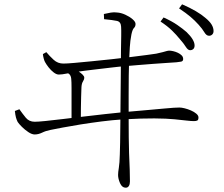

<svg xmlns="http://www.w3.org/2000/svg" viewBox="-20 -808 1040 891"><path d="M862 -575Q852 -575 842 -591Q832 -607 815 -626Q799 -646 778 -666.5Q757 -687 725 -708L739 -727Q777 -710 803 -692Q829 -674 846 -659Q883 -623 883 -597Q883 -586 877 -580.5Q871 -575 862 -575ZM564 63Q546 63 537 42Q528 21 528 4Q528 -9 531.5 -29.5Q535 -50 536 -91Q537 -107 537.5 -147.5Q538 -188 538.5 -241Q539 -294 539.5 -349Q540 -404 540.5 -450Q541 -496 541 -521Q541 -549 541.5 -580.5Q542 -612 542.5 -640Q543 -668 542 -684Q541 -707 522.5 -711Q504 -715 463 -719L462 -743Q479 -747 494 -749.5Q509 -752 523 -750Q541 -749 561 -740Q581 -731 595 -719Q609 -707 609 -697Q609 -685 602 -678.5Q595 -672 590 -649Q584 -618 582.5 -590Q581 -562 579 -525Q578 -499 577.5 -457Q577 -415 577 -365Q577 -315 577 -264Q577 -213 577.5 -169.5Q578 -126 579 -97Q581 -60 582 -21Q583 18 583 34Q583 47 578 55Q573 63 564 63ZM312 -245Q312 -258 312 -280.5Q312 -303 312 -327Q312 -351 312 -371Q312 -391 312 -399Q312 -429 310.5 -443Q309 -457 301.5 -464Q294 -471 276 -479L279 -493Q294 -492 304 -491Q314 -490 327 -485Q336 -482 346 -475.5Q356 -469 363.5 -461.5Q371 -454 371 -448Q371 -439 365 -430Q359 -421 358 -403Q357 -382 356.5 -359Q356 -336 355.5 -308.5Q355 -281 355 -245ZM141 -184Q128 -184 111.5 -195Q95 -206 81.5 -219.5Q68 -233 62 -242Q57 -252 54 -263Q51 -274 49 -293L70 -301Q84 -281 99.5 -262Q115 -243 141 -243Q157 -243 191 -246.5Q225 -250 271 -255.5Q317 -261 367.5 -267Q418 -273 467.5 -278.5Q517 -284 558 -288Q627 -294 672 -298Q717 -302 744 -304.5Q771 -307 786.5 -308Q802 -309 813 -309Q822 -309 836.5 -305.5Q851 -302 866 -295.5Q881 -289 891 -280.5Q901 -272 901 -263Q901 -251 895 -248.5Q889 -246 880 -246Q867 -246 846 -248.5Q825 -251 789.5 -254.5Q754 -258 696.5 -258.5Q639 -259 551 -254Q503 -251 452 -244.5Q401 -238 354 -230.5Q307 -223 270.5 -216Q234 -209 214 -205Q193 -201 175.5 -192.5Q158 -184 141 -184ZM253 -462Q242 -462 229 -472Q216 -482 205.5 -495.5Q195 -509 189 -520Q186 -525 183 -536Q180 -547 179 -557L195 -566Q210 -548 229 -530.5Q248 -513 274 -513Q290 -513 324.5 -516Q359 -519 404 -523.5Q449 -528 496.5 -533Q544 -538 587.5 -543.5Q631 -549 662.5 -553Q694 -557 705 -559Q724 -563 735 -566Q746 -569 753 -571Q760 -573 766 -573Q773 -573 784 -570.5Q795 -568 805.5 -563Q816 -558 823 -551Q830 -544 830 -534Q830 -524 820.5 -522Q811 -520 799 -519Q783 -518 754 -516Q725 -514 689.5 -511.5Q654 -509 620 -506Q586 -503 561 -501Q534 -499 492.5 -494Q451 -489 408 -484Q365 -479 333 -474Q317 -472 292 -467Q267 -462 253 -462ZM950 -642Q938 -642 928.5 -658Q919 -674 902 -693Q884 -713 864 -730Q844 -747 811 -769L825 -788Q862 -772 889 -756Q916 -740 932 -726Q953 -709 962 -694Q971 -679 971 -664Q971 -654 965 -648Q959 -642 950 -642Z"/></svg>

Font: Noto Serif JP ExtraLight ExtraLight
Style: Regular
Weight: 250
Version: Version 2.003-H1;hotconv 1.1.1;makeotfexe 2.6.0